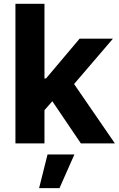

<svg xmlns="http://www.w3.org/2000/svg" viewBox="-20 -747 622 1000"><path d="M60.4 0H211.6V-173.3L252.5 -219.8L401.3 0H578.5L365.8 -309.3L568.2 -545.5H394.5L219.8 -338.4H211.6V-727.3H60.4ZM183.6 233H289.8L367.5 57.5H227.6Z"/></svg>

Font: Magic Ui Pro
Style: Bold
Weight: 700
Designer: Stefan Endress, Andreas Faust
Version: Version 1.000;FEAKit 1.0